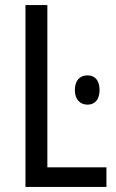

<svg xmlns="http://www.w3.org/2000/svg" viewBox="-20 -734 457 754"><path d="M80 0H398V-77H166V-714H80ZM324 -438C293 -438 274 -418 274 -380C274 -344 294 -323 324 -323C353 -323 371 -344 371 -380C371 -418 353 -438 324 -438Z"/></svg>

Font: Noto Sans Condensed
Style: Regular
Weight: 400
Width: 3
Designer: Monotype Design Team
Foundry: Monotype Imaging Inc.
Version: Version 2.013